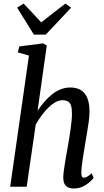

<svg xmlns="http://www.w3.org/2000/svg" viewBox="-20 -1064 592 1094"><path d="M400.5 10Q379 10 365.8 2.5Q352.5 -5 346.5 -18.8Q340.5 -32.5 340.5 -51.5Q340.5 -66 343 -86.2Q345.5 -106.5 349.2 -129.5Q353 -152.5 357 -176.2Q361 -200 365 -221Q368 -238 372.2 -263Q376.5 -288 380.5 -316Q384.5 -344 387.2 -370Q390 -396 390 -414.5Q390 -445 384.8 -461.8Q379.5 -478.5 367.2 -485.8Q355 -493 335 -493Q316 -493 296.2 -482Q276.5 -471 256.8 -452Q237 -433 218.2 -407.8Q199.5 -382.5 183.5 -354L132 0H38L145 -747.5L81.5 -765.5L90 -799.5L226 -817L246.5 -804.5L194 -432.5Q212.5 -460.5 233.2 -484.5Q254 -508.5 277 -526.8Q300 -545 326 -555.2Q352 -565.5 380.5 -565.5Q414 -565.5 438.5 -552Q463 -538.5 476.5 -508Q490 -477.5 490 -426.5Q490 -404 485.8 -372.2Q481.5 -340.5 475.8 -307Q470 -273.5 465.5 -246.5Q462.5 -227 458.8 -204.5Q455 -182 451.5 -159.5Q448 -137 445.8 -116.5Q443.5 -96 443.5 -79Q443.5 -64.5 447 -58Q450.5 -51.5 456.5 -51.5Q466 -51.5 476.5 -57.2Q487 -63 502 -76.5L513.5 -51Q510 -44.5 494.5 -29.8Q479 -15 455 -2.5Q431 10 400.5 10ZM173 -867 77.5 -1020.5 114.5 -1043.5Q140 -1017 165 -990.2Q190 -963.5 215 -936.5Q249 -963.5 283.5 -990.2Q318 -1017 352.5 -1043.5L385.5 -1020.5L241 -867Z"/></svg>

Font: Merriweather 24pt SemiCondensed
Style: Italic
Weight: 400
Width: 4
Italic angle: -7.8°
Designer: Eben Sorkin
Foundry: Eben Sorkin
Version: Version 2.101